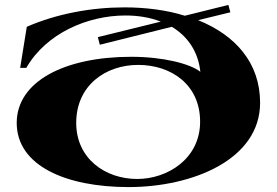

<svg xmlns="http://www.w3.org/2000/svg" viewBox="-20 -746 1126 781"><path d="M48 -246C48 -72 248 15 503 15C762 15 1038 -96 1038 -328C1038 -491 937 -603 786 -664L917 -696L909 -726L732 -682C658 -705 574 -716 486 -716C352 -716 210 -690 89 -637L62 -470H87C168 -611 337 -683 490 -683C542 -683 591 -675 634 -658L378 -595L386 -564L679 -637C742 -599 786 -538 795 -454C753 -487 643 -515 514 -515C243 -515 48 -415 48 -246ZM794 -251C794 -100 661 -18 538 -18C408 -18 290 -101 290 -246C290 -399 410 -482 542 -482C675 -482 794 -403 794 -251Z"/></svg>

Font: Sprat Extended
Style: Bold
Weight: 700
Width: 9
Designer: Ethan Nakache
Foundry: Collletttivo
Version: Version 2.000;Glyphs 3.2 (3217)